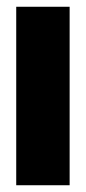

<svg xmlns="http://www.w3.org/2000/svg" viewBox="-20 -548 253 568"><path d="M28 0V-528H186V0Z"/></svg>

Font: Bricolage Grotesque 96pt ExtraBold SemiCondensed
Style: Regular
Weight: 800
Width: 4
Version: Version 1.001;gftools[0.9.33.dev8+g029e19f]